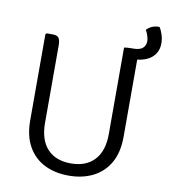

<svg xmlns="http://www.w3.org/2000/svg" viewBox="-90 -895 864 983"><g transform="rotate(10 342.0 -403.5)"><path d="M90.5 -233V-680L96.5 -686H127.5Q152.5 -686 160 -673.5Q167.5 -661 167.5 -636.5V-234Q167.5 -144.5 211 -98Q254.5 -51.5 333 -51.5Q411.5 -51.5 455.2 -98Q499 -144.5 499 -234V-683Q513.5 -686 536.5 -686H544.5Q581 -686 595.8 -700Q610.5 -714 610.5 -736Q610.5 -749 605 -765Q599.5 -781 593 -792Q620 -820 659.5 -818.5Q669 -805 676.2 -782.5Q683.5 -760 683.5 -737.5Q683.5 -694.5 655.5 -667.2Q627.5 -640 576 -634V-233Q576 -151.5 544.8 -97Q513.5 -42.5 458.5 -15.2Q403.5 12 332.5 12Q262 12 207.2 -15.2Q152.5 -42.5 121.5 -97Q90.5 -151.5 90.5 -233Z"/></g></svg>

Font: Signika SC Light
Style: Regular
Weight: 300
Designer: Anna Giedryś
Foundry: Anna Giedryś
Version: Version 2.000; ttfautohint (v1.8.3) -l 8 -r 50 -G 200 -x 9 -